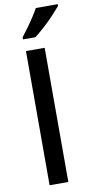

<svg xmlns="http://www.w3.org/2000/svg" viewBox="-107 -1029 516 1071"><g transform="rotate(-10 151.5 -493.5)"><path d="M189 0H83V-760H189ZM303 -977Q288 -959 261 -930Q234 -901 203 -873Q172 -845 148 -827H78V-839Q93 -858 112 -884Q131 -910 149 -937.5Q167 -965 179 -987H303Z"/></g></svg>

Font: Noto Sans Tamil Medium
Style: Regular
Weight: 500
Designer: Jelle Bosma - Monotype Design Team
Foundry: Monotype Imaging Inc.
Version: Version 2.004; ttfautohint (v1.8.4.7-5d5b)